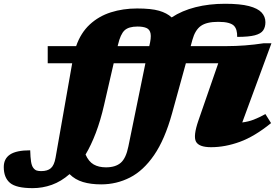

<svg xmlns="http://www.w3.org/2000/svg" viewBox="-189 -767 1477 1020"><path d="M64.5 -431V-522H215.5Q240 -592.5 287.8 -636.8Q335.5 -681 400 -701.5Q464.5 -722 539.5 -722Q614 -722 655.8 -710Q697.5 -698 723 -674.5Q777.5 -710.5 849.8 -728.8Q922 -747 1006.5 -747Q1086.5 -747 1133.5 -734.8Q1180.5 -722.5 1200.8 -700.5Q1221 -678.5 1221 -649Q1221 -623 1209 -605.5Q1197 -588 1164.8 -579.5Q1132.5 -571 1071 -571Q1072 -611.5 1054 -630Q1045 -639.5 1024.8 -645.2Q1004.5 -651 970.5 -651Q908.5 -651 878 -629.2Q847.5 -607.5 833 -555L824 -522H1014.5Q1112.5 -522 1210.5 -537H1253L1098 -116.5Q1130.5 -120.5 1159 -131.5Q1187.5 -142.5 1221 -161L1251 -113Q1163.5 -42 1085.2 -13.5Q1007 15 932.5 15Q868 15 852.2 -14.5Q836.5 -44 865 -126.5L970.5 -431H798.5L725 -164.5Q686.5 -25.5 629.5 57.2Q572.5 140 501.2 176.2Q430 212.5 348.5 212.5Q293.5 212.5 251.8 200Q210 187.5 180.5 158Q136 197 86.5 214.8Q37 232.5 -15.5 232.5Q-103 232.5 -136 204.5Q-169 176.5 -169 120.5Q-169 76 -135.5 53.8Q-102 31.5 -28.5 31.5Q-27.5 69.5 -24 91.8Q-20.5 114 -12 125Q-3.5 136 6.2 139Q16 142 30 142Q63.5 142 81.2 126.5Q99 111 106 71.5L194.5 -431ZM541.5 -626Q494.5 -626 472.8 -605.8Q451 -585.5 438 -530L436 -522H604Q615 -566 611 -588.2Q607 -610.5 589.2 -618.2Q571.5 -626 541.5 -626ZM364 -209.5Q345 -126.5 320 -61Q295 4.5 265.5 54Q282 91.5 308.8 106.8Q335.5 122 374 122Q424.5 122 452.5 97.8Q480.5 73.5 493 11L583.5 -431H415Z"/></svg>

Font: Newsreader Caption ExtraBold
Style: Italic
Weight: 800
Italic angle: -17°
Designer: Hugues Gentile
Foundry: Production Type
Version: Version 1.001